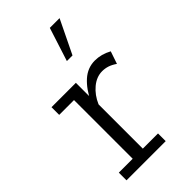

<svg xmlns="http://www.w3.org/2000/svg" viewBox="-196 -668 724 724"><g transform="rotate(-45 166.5 -305.5)"><path d="M23 0V-41H97V-354H18V-395H148V-301L138 -305Q159 -350 189 -377Q219 -404 258 -404Q292 -404 325 -386L308 -336Q292 -347 278 -351.5Q264 -356 249 -356Q219 -356 192.5 -334Q166 -312 151 -277V-41H232V0ZM182 -477 225 -611H277L212 -477Z"/></g></svg>

Font: Rokkitt SemiBold Light
Style: Regular
Weight: 300
Version: Version 3.103